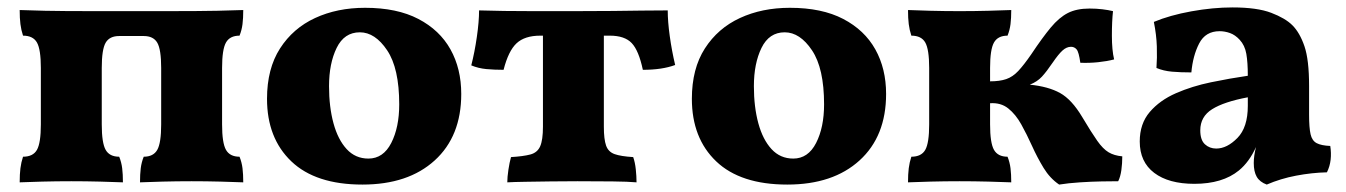

<svg xmlns="http://www.w3.org/2000/svg" viewBox="-20 -488 3624 517"><path d="M33 3Q33 -19 35 -35Q37 -51 42 -66Q69 -66 79.5 -84.5Q90 -103 90 -153V-305Q90 -355 79.5 -373.5Q69 -392 42 -392Q37 -407 35 -423Q33 -439 33 -461Q55 -460 101.5 -459Q148 -458 235 -458H426Q518 -458 565 -459Q612 -460 635 -461Q635 -439 633 -423Q631 -407 625 -392Q599 -392 588.5 -373.5Q578 -355 578 -305V-153Q578 -103 588.5 -84.5Q599 -66 625 -66Q631 -51 633 -35Q635 -19 635 3Q612 2 573.5 1Q535 0 496 0Q456 0 417.5 1Q379 2 357 3Q357 -19 359 -35Q361 -51 367 -66Q393 -66 403.5 -84.5Q414 -103 414 -153V-305Q414 -355 403.5 -373Q393 -391 367 -391H301Q275 -391 264.5 -373Q254 -355 254 -305V-153Q254 -103 264.5 -84.5Q275 -66 301 -66Q307 -51 309 -35Q311 -19 311 3Q288 2 249.5 1Q211 0 172 0Q132 0 93.5 1Q55 2 33 3Z M956 9Q830 9 764.5 -53.5Q699 -116 699 -222Q699 -303 734 -357.5Q769 -412 828.5 -439.5Q888 -467 963 -467Q1049 -467 1106.5 -437Q1164 -407 1193 -355Q1222 -303 1222 -235Q1222 -121 1150.5 -56Q1079 9 956 9ZM972 -61Q1012 -61 1033.5 -103Q1055 -145 1055 -207Q1055 -304 1022.5 -352.5Q990 -401 949 -401Q907 -401 886.5 -359Q866 -317 866 -256Q866 -200 878 -156Q890 -112 913.5 -86.5Q937 -61 972 -61Z M1346 3Q1346 -11 1349 -31Q1352 -51 1356 -65Q1389 -67 1408 -72Q1427 -77 1434.5 -94Q1442 -111 1442 -147V-392H1435Q1393 -392 1371 -371.5Q1349 -351 1336 -300Q1311 -300 1289.5 -302Q1268 -304 1249 -312Q1258 -347 1264 -388.5Q1270 -430 1270 -460Q1305 -459 1338 -458.5Q1371 -458 1415.5 -458Q1460 -458 1527 -458Q1586 -458 1629.5 -458.5Q1673 -459 1708.5 -459.5Q1744 -460 1778 -460Q1778 -430 1783.5 -390.5Q1789 -351 1798 -313Q1763 -300 1711 -300Q1700 -352 1681 -372Q1662 -392 1622 -392H1606V-147Q1606 -113 1612 -96Q1618 -79 1635 -73Q1652 -67 1685 -65Q1690 -51 1692 -32Q1694 -13 1694 3Q1672 1 1629.5 0.5Q1587 0 1535 0Q1500 0 1463 0.5Q1426 1 1394.5 1.5Q1363 2 1346 3Z M2100 9Q1974 9 1908.5 -53.5Q1843 -116 1843 -222Q1843 -303 1878 -357.5Q1913 -412 1972.5 -439.5Q2032 -467 2107 -467Q2193 -467 2250.5 -437Q2308 -407 2337 -355Q2366 -303 2366 -235Q2366 -121 2294.5 -56Q2223 9 2100 9ZM2116 -61Q2156 -61 2177.5 -103Q2199 -145 2199 -207Q2199 -304 2166.5 -352.5Q2134 -401 2093 -401Q2051 -401 2030.5 -359Q2010 -317 2010 -256Q2010 -200 2022 -156Q2034 -112 2057.5 -86.5Q2081 -61 2116 -61Z M2425 3Q2425 -19 2427 -35Q2429 -51 2434 -66Q2461 -66 2471.5 -84.5Q2482 -103 2482 -153V-305Q2482 -355 2471.5 -373.5Q2461 -392 2434 -392Q2429 -407 2427 -423Q2425 -439 2425 -461Q2447 -460 2485.5 -459Q2524 -458 2564 -458Q2603 -458 2641.5 -459Q2680 -460 2703 -461Q2703 -439 2701 -423Q2699 -407 2693 -392Q2667 -392 2656.5 -373.5Q2646 -355 2646 -305V-269Q2672 -269 2689.5 -275Q2707 -281 2722 -297Q2737 -313 2757 -342Q2787 -387 2809.5 -414Q2832 -441 2855.5 -453Q2879 -465 2914 -465Q2932 -465 2948.5 -463Q2965 -461 2977 -458Q2974 -431 2974 -392Q2974 -353 2980 -328Q2961 -323 2937 -320.5Q2913 -318 2889 -319Q2885 -348 2879 -355Q2873 -362 2864 -362Q2852 -362 2841 -352Q2830 -342 2815 -320Q2798 -295 2785.5 -281.5Q2773 -268 2753 -260Q2803 -255 2834.5 -237.5Q2866 -220 2894 -173Q2919 -131 2934.5 -109Q2950 -87 2965 -78Q2980 -69 3002 -67Q3002 -48 2999.5 -30Q2997 -12 2991 0Q2974 0 2946.5 0.5Q2919 1 2888 3Q2857 5 2832 9Q2807 -8 2790 -36Q2773 -64 2759 -95Q2745 -126 2730 -153Q2715 -180 2695 -196Q2675 -212 2646 -210V-153Q2646 -103 2656.5 -84.5Q2667 -66 2693 -66Q2699 -51 2701 -35Q2703 -19 2703 3Q2680 2 2641.5 1Q2603 0 2564 0Q2524 0 2485.5 1Q2447 2 2425 3Z M3391 9Q3372 2 3364 -12Q3356 -26 3356 -49Q3356 -68 3362 -92Q3344 -52 3316 -29Q3272 7 3196 7Q3127 7 3088 -22.5Q3049 -52 3049 -107Q3049 -155 3076 -186.5Q3103 -218 3146.5 -237Q3190 -256 3241 -266.5Q3292 -277 3340 -284Q3340 -320 3336 -343Q3332 -366 3318 -381Q3306 -394 3292 -399Q3278 -404 3264 -404Q3226 -404 3209 -371Q3192 -338 3188 -293Q3159 -293 3136 -295Q3113 -297 3094 -305Q3096 -332 3095 -363Q3094 -394 3087 -429Q3130 -447 3188 -457.5Q3246 -468 3299 -468Q3365 -468 3403 -453.5Q3441 -439 3460 -420Q3480 -400 3492.5 -363.5Q3505 -327 3505 -256V-179Q3505 -144 3509 -126.5Q3513 -109 3525.5 -102.5Q3538 -96 3562 -95Q3565 -76 3563 -58Q3561 -40 3553 -24Q3512 -23 3470 -15Q3428 -7 3391 9ZM3255 -88Q3284 -88 3312 -116.5Q3340 -145 3340 -203V-226Q3276 -214 3244 -194Q3212 -174 3212 -137Q3212 -111 3224.5 -99.5Q3237 -88 3255 -88Z"/></svg>

Font: Vollkorn ExtraBold
Style: Regular
Weight: 800
Designer: Friedrich Althausen
Foundry: Friedrich Althausen
Version: Version 5.000; ttfautohint (v1.8.3)